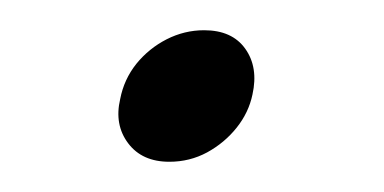

<svg xmlns="http://www.w3.org/2000/svg" viewBox="-20 -300 254 127"><path d="M92 -193Q74 -193 64.8 -205.2Q55.5 -217.5 59.5 -234.5Q62 -247.5 70.2 -257.8Q78.5 -268 90.2 -274Q102 -280 115 -280Q133.5 -280 142.2 -267.8Q151 -255.5 147 -237.5Q144.5 -225.5 136.5 -215.5Q128.5 -205.5 117 -199.2Q105.5 -193 92 -193Z"/></svg>

Font: Fraunces 72pt Soft Wonky ExtraLight
Style: Italic
Weight: 250
Italic angle: -16°
Version: Version 1.000;[b76b70a41]